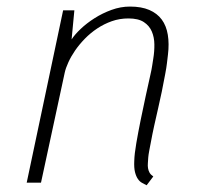

<svg xmlns="http://www.w3.org/2000/svg" viewBox="-20 -548 591 576"><path d="M382.8 -65.4Q383.3 -85.9 388.9 -118.4Q394.5 -150.9 401.9 -187.5Q409.2 -224.1 417.2 -260.3Q425.3 -296.4 431.2 -323.7Q435.1 -340.8 436.5 -350.8Q438 -360.8 439.9 -372.6Q443.4 -393.6 443.1 -414.8Q442.9 -436 435.5 -453.4Q428.2 -470.7 411.6 -481.7Q395 -492.7 365.2 -492.7Q338.9 -492.7 315.4 -484.4Q292 -476.1 271.7 -462.6Q251.5 -449.2 234.6 -431.9Q217.8 -414.6 205.3 -396.5Q192.9 -378.4 185.1 -361.1Q177.2 -343.8 174.3 -330.6L103 0H60.1L169.4 -517.1H203.1L194.8 -429.7Q204.1 -444.3 222.2 -461.4Q240.2 -478.5 263.7 -493.4Q287.1 -508.3 314.5 -518.3Q341.8 -528.3 370.1 -528.3Q404.3 -528.3 428 -518.1Q451.7 -507.8 465.3 -489.3Q479 -470.7 483.4 -443.8Q487.8 -417 483.9 -384.3Q482.9 -376 482.2 -369.9Q481.4 -363.8 480.7 -357.4Q480 -351.1 478.8 -343.8Q477.5 -336.4 475.6 -325.7Q470.7 -298.3 465.3 -272.7Q460 -247.1 454.1 -221.7Q448.2 -196.3 442.6 -170.9Q437 -145.5 432.1 -118.7Q431.6 -115.7 430.4 -109.9Q429.2 -104 428 -97.4Q426.8 -90.8 425.8 -84.7Q424.8 -78.6 424.8 -76.2Q424.3 -66.4 423.6 -58.3Q422.9 -50.3 424.1 -43.2Q425.3 -36.1 428.7 -30Q432.1 -23.9 439.9 -18.6L419.9 7.8Q413.1 4.4 406 0.5Q398.9 -3.4 393.6 -11.2Q388.2 -19 385 -31.7Q381.8 -44.4 382.8 -65.4Z"/></svg>

Font: Ufes Sans Thin
Style: Italic
Weight: 100
Designer: Ricardo Esteves & Thais Bronze
Foundry: ProDesignUfes - Ricardo Esteves, Thais Bronze
Version: Version 2.0